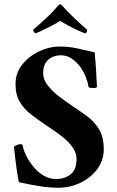

<svg xmlns="http://www.w3.org/2000/svg" viewBox="-20 -873 548 903"><path d="M380 -716Q374 -718 351.5 -728Q329 -738 303.5 -751.5Q278 -765 263 -775Q248 -765 223 -752Q198 -739 176 -728.5Q154 -718 146 -716Q143 -718 139.5 -722.5Q136 -727 136 -733Q142 -738 158.5 -752.5Q175 -767 206 -796Q224 -813 234 -824.5Q244 -836 250 -843Q258 -853 263 -853Q266 -853 269 -850Q272 -847 276 -843Q285 -833 293.5 -823.5Q302 -814 317 -800Q350 -768 367 -753Q384 -738 390 -733Q390 -719 380 -716ZM261 -654Q305 -654 342.5 -645.5Q380 -637 425 -627Q429 -588 431.5 -549Q434 -510 436 -465Q432 -459 425 -459Q425 -459 424 -459Q420 -459 408.5 -459.5Q397 -460 396 -466Q393 -487 383 -512Q373 -537 356 -560Q339 -583 316.5 -598Q294 -613 266 -613Q247 -613 228 -605.5Q209 -598 196 -579.5Q183 -561 183 -528Q183 -498 206 -469.5Q229 -441 261.5 -416.5Q294 -392 324 -372Q356 -351 389.5 -326.5Q423 -302 445.5 -265.5Q468 -229 468 -171Q468 -118 437 -77Q406 -36 357.5 -13Q309 10 255 10Q212 10 162.5 2Q113 -6 69 -16Q64 -38 59 -72Q54 -106 50.5 -137.5Q47 -169 46 -182Q49 -187 59.5 -191Q70 -195 74 -195Q86 -195 87 -188Q90 -168 103 -141.5Q116 -115 136.5 -89.5Q157 -64 184.5 -47.5Q212 -31 245 -31Q283 -31 311.5 -52.5Q340 -74 340 -126Q340 -152 324.5 -175.5Q309 -199 286 -219Q263 -239 238 -256Q213 -273 195 -285Q160 -309 127 -334Q94 -359 73.5 -393Q53 -427 53 -478Q53 -529 84 -568.5Q115 -608 163 -631Q211 -654 261 -654Z"/></svg>

Font: Amiri
Style: Bold
Weight: 700
Designer: Khaled Hosny
Version: Version 0.113